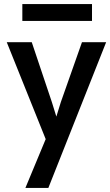

<svg xmlns="http://www.w3.org/2000/svg" viewBox="-20 -665 538 937"><path d="M104 252 203 14 13 -459H135L233 -167L255 -96L277 -167L380 -459H498L216 252ZM89 -563V-645H429V-563Z"/></svg>

Font: Alata
Style: Regular
Weight: 400
Designer: Spyros Zevelakis, Eben Sorkin
Foundry: Spyros Zevelakis
Version: Version 1.005; ttfautohint (v1.8.4.7-5d5b)